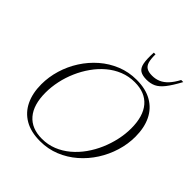

<svg xmlns="http://www.w3.org/2000/svg" viewBox="-246 -1076 1245 1245"><g transform="rotate(45 376.0 -454.0)"><path d="M129.5 -238.5Q129.5 -127 179.8 -68.2Q230 -9.5 324.5 -9.5Q379.5 -9.5 427.2 -28.8Q475 -48 515.5 -82Q556 -116 587.8 -160.8Q619.5 -205.5 641.5 -256.5Q663.5 -307.5 675.2 -361.2Q687 -415 687 -466.5Q687 -578 636.8 -636.8Q586.5 -695.5 491.5 -695.5Q437 -695.5 389 -676.2Q341 -657 300.8 -623Q260.5 -589 228.8 -544.2Q197 -499.5 174.8 -448.5Q152.5 -397.5 141 -343.8Q129.5 -290 129.5 -238.5ZM744.5 -448Q744.5 -380.5 724.2 -314.2Q704 -248 666.8 -189.8Q629.5 -131.5 577.8 -86.5Q526 -41.5 462.8 -15.8Q399.5 10 327.5 10Q243 10 186.2 -23Q129.5 -56 100.8 -116Q72 -176 72 -257Q72 -324.5 92 -390.8Q112 -457 149.2 -515.2Q186.5 -573.5 238.2 -618.5Q290 -663.5 353.5 -689.2Q417 -715 489 -715Q573 -715 630 -682Q687 -649 715.8 -589.2Q744.5 -529.5 744.5 -448ZM540.5 -804Q572 -804 598.8 -815.5Q625.5 -827 649 -852.2Q672.5 -877.5 694 -918H713Q679 -855 651.8 -820.5Q624.5 -786 596.8 -773Q569 -760 533 -760Q495.5 -760 474.5 -773.2Q453.5 -786.5 446.5 -820.8Q439.5 -855 443 -918H458.5Q458 -875.5 465.2 -850.5Q472.5 -825.5 490.5 -814.8Q508.5 -804 540.5 -804Z"/></g></svg>

Font: Newsreader 60pt Light
Style: Italic
Weight: 300
Italic angle: -17°
Designer: Hugues Gentile
Foundry: Production Type
Version: Version 1.003